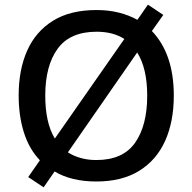

<svg xmlns="http://www.w3.org/2000/svg" viewBox="-20 -768 825 823"><path d="M725 -358Q725 -247 688 -164.5Q651 -82 577 -36Q503 10 393 10Q286 10 214 -33L167 35L101 -9L151 -81Q105 -129 82.5 -200Q60 -271 60 -359Q60 -469 96.5 -551Q133 -633 207 -679Q281 -725 394 -725Q445 -725 489 -714Q533 -703 569 -683L614 -748L680 -704L631 -635Q725 -537 725 -358ZM174 -358Q174 -301 184 -255Q194 -209 215 -174L513 -601Q465 -632 394 -632Q280 -632 227 -559Q174 -486 174 -358ZM611 -358Q611 -475 568 -543L271 -115Q294 -100 325 -91Q356 -82 393 -82Q507 -82 559 -156Q611 -230 611 -358Z"/></svg>

Font: Noto Sans Medium
Style: Regular
Weight: 500
Designer: Monotype Design Team
Foundry: Monotype Imaging Inc.
Version: Version 2.007